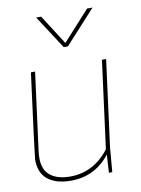

<svg xmlns="http://www.w3.org/2000/svg" viewBox="-88 -840 665 905"><g transform="rotate(-10 245.0 -387.0)"><path d="M178 6Q107 6 67.5 -25.5Q28 -57 28 -121Q30 -149 80 -530H100L51 -156Q49 -139 49 -124Q49 -68 83 -41Q117 -14 178 -14Q290 -14 365 -111L420 -530H440L386 -118L376 0H360L365 -86Q293 6 178 6ZM419 -620ZM273 -620H253L149 -780H173L264 -638L393 -780H419Z"/></g></svg>

Font: Tanohe Sans Thin
Style: Italic
Weight: 100
Designer: Village Type and Design LLC & Cristiano Sobral
Foundry: Cooper Hewitt Smithsonian Design Museum
Version: Version 1.00;September 29, 2021;FontCreator 13.0.0.2655 64-b